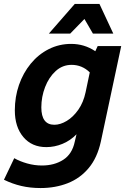

<svg xmlns="http://www.w3.org/2000/svg" viewBox="-45 -755 649 971"><path d="M-25 154 27 45Q55 61 92 71.5Q129 82 167 82Q230 82 275 53Q320 24 333 -38L342 -76Q311 -44 271 -27.5Q231 -11 189 -11Q116 -11 73 -62Q30 -113 30 -197Q30 -265 51 -325.5Q72 -386 110.5 -433Q149 -480 201.5 -506.5Q254 -533 315 -533Q382 -533 437 -496L449 -522H568L465 -39Q447 43 403.5 95Q360 147 297.5 171.5Q235 196 160 196Q108 196 63 185.5Q18 175 -25 154ZM164 -212Q164 -124 230 -124Q260 -124 292.5 -143.5Q325 -163 351 -200Q377 -237 388 -289L409 -389Q370 -427 317 -427Q271 -427 236.5 -395.5Q202 -364 183 -314.5Q164 -265 164 -212ZM202 -585 333 -735H458L528 -585H425L382 -659L310 -585Z"/></svg>

Font: Radio Canada SemiBold
Style: Italic
Weight: 600
Italic angle: -12°
Designer: Charles Daoud, Etienne Aubert Bonn, Alexandre Saumier Demers, Jacques Le Bailly
Foundry: Radio-Canada
Version: Version 2.104; ttfautohint (v1.8.4.7-5d5b);gftools[0.9.28.de